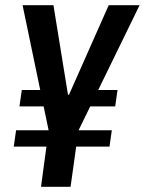

<svg xmlns="http://www.w3.org/2000/svg" viewBox="-20 -720 558 740"><path d="M42 -218H411L402 -155H33ZM64 -373H179L170 -310H55ZM318 -373H433L424 -310H309ZM67 -700H186L242 -355H246L399 -700H518L279 -210H169ZM173 -258H288L252 0H138Z"/></svg>

Font: Pathway Extreme Condensed SemiBold
Style: Italic
Weight: 600
Width: 3
Italic angle: -8°
Version: Version 1.001;gftools[0.9.26]